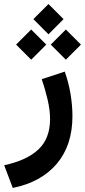

<svg xmlns="http://www.w3.org/2000/svg" viewBox="-39 -653 416 938"><path d="M197.8 -633.3 271.5 -559.6 197.8 -485.4 124 -559.6ZM282.7 -508.8 356.4 -435.1 282.7 -361.3 209 -435.1ZM113.3 -508.8 187 -435.1 113.3 -361.3 39.6 -435.1ZM23.4 265.1 -18.6 154.3Q92.3 130.4 148.9 76.9Q205.6 23.4 205.6 -71.8Q205.6 -115.2 193.4 -167Q181.2 -218.8 165 -266.1L277.3 -303.2Q295.9 -251.5 305.4 -194.8Q314.9 -138.2 314.9 -85.4Q314.9 56.6 238.5 147Q162.1 237.3 23.4 265.1Z"/></svg>

Font: Vazirmatn FD NL SemiBold
Style: Regular
Weight: 600
Designer: Saber Rastikerdar
Foundry: Saber Rastikerdar
Version: Version 33.003